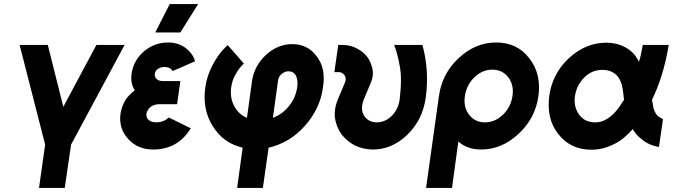

<svg xmlns="http://www.w3.org/2000/svg" viewBox="-20 -720 3294 940"><path d="M76 -500 201 -12 171 200H297L328 -12L590 -500H452L290 -197L214 -500Z M863 -323H779Q755 -323 745 -335Q736 -345 738 -358Q740 -373 751 -381Q764 -392 786 -392Q814 -392 825 -372L935 -420Q929 -441 916.5 -457.5Q904 -474 886 -487Q851 -512 803 -512Q735 -512 683 -467Q633 -423 624 -358Q618 -310 640 -278Q627 -268 615 -256Q603 -244 594 -230Q576 -200 570 -164Q560 -91 608 -39Q655 12 729 12Q851 12 914 -92L806 -145Q783 -122 747 -121Q720 -121 706 -134Q695 -145 697 -164Q701 -181 714 -194Q731 -210 763 -210H847ZM740 -561H863L950 -700H811Z M1411 -504Q1339 -504 1282 -451Q1225 -398 1214 -324L1189 -143Q1148 -160 1126 -202Q1105 -241 1112 -293Q1116 -325 1132 -353Q1140 -369 1150.5 -383Q1161 -397 1174 -409L1095 -499Q1071 -478 1053 -453.5Q1035 -429 1021 -402Q993 -349 985 -291Q970 -184 1022 -102Q1073 -19 1168 3L1141 200H1267L1295 3Q1397 -20 1471 -102Q1508 -143 1531 -190.5Q1554 -238 1561 -291Q1569 -339 1561 -377.5Q1553 -416 1530 -445Q1486 -504 1411 -504ZM1392 -371Q1418 -371 1429 -349Q1440 -328 1435 -293Q1428 -242 1395 -201Q1363 -161 1316 -143L1341 -324Q1343 -344 1358 -357Q1374 -371 1392 -371Z M1636 -500 1617 -367H1638Q1656 -367 1667 -351Q1678 -336 1668 -314L1637 -240Q1614 -188 1620 -141Q1624 -118 1632 -98.5Q1640 -79 1653 -61Q1666 -45 1682 -31.5Q1698 -18 1719 -7Q1739 2 1761 7Q1783 12 1806 12Q1899 12 1974 -60Q2049 -133 2064 -240Q2083 -374 2048 -500H1910Q1918 -478 1924 -456Q1930 -434 1934 -412Q1943 -374 1943 -329.5Q1943 -285 1937 -235Q1930 -184 1897 -152Q1865 -121 1825 -121Q1784 -121 1763 -153Q1742 -185 1762 -235L1795 -314Q1805 -337 1805.5 -358Q1806 -379 1799 -399Q1791 -425 1775.5 -444.5Q1760 -464 1737 -477Q1718 -489 1698 -494.5Q1678 -500 1657 -500Z M2390 -379Q2440 -379 2469 -341Q2497 -303 2489 -250Q2481 -196 2443 -159Q2404 -121 2354 -121Q2305 -121 2276 -159Q2248 -196 2256 -250Q2264 -304 2302 -341Q2341 -379 2390 -379ZM2409 -512Q2307 -512 2225 -435Q2144 -359 2129 -250L2066 200H2193L2224 -27Q2268 12 2335 12Q2437 12 2519 -65Q2601 -141 2616 -250Q2631 -359 2571 -435Q2512 -512 2409 -512Z M2949 -511Q2847 -511 2765 -435Q2684 -359 2669 -250Q2662 -195 2672.5 -148.5Q2683 -102 2713 -64Q2773 13 2875 13Q2931 13 2981 -12Q3008 -24 3032 -43.5Q3056 -63 3078 -88Q3086 -73 3097 -61Q3108 -49 3121 -39Q3138 -24 3159 -14.5Q3180 -5 3206 0L3226 -137Q3215 -142 3206.5 -148Q3198 -154 3192 -162Q3187 -170 3182.5 -181Q3178 -192 3177 -205Q3176 -208 3175 -215Q3174 -222 3172 -231Q3199 -286 3220 -353.5Q3241 -421 3254 -500H3127Q3123 -477 3118.5 -456Q3114 -435 3108 -417Q3106 -421 3104 -425.5Q3102 -430 3099 -434Q3078 -470 3038 -490Q2999 -511 2949 -511ZM2930 -378Q2962 -378 2985 -363Q3008 -349 3020 -317Q3025 -306 3028.5 -284.5Q3032 -263 3035 -231Q3024 -214 3014 -199.5Q3004 -185 2994 -174Q2971 -147 2943 -133Q2932 -127 2920 -124Q2908 -121 2894 -121Q2843 -121 2816 -158Q2787 -197 2795 -250Q2803 -304 2841 -341Q2878 -378 2930 -378Z"/></svg>

Font: Unageo
Style: Bold-Italic
Weight: 700
Designer: Richard Sepsi
Foundry: Richard Sepsi
Version: Version 2.000